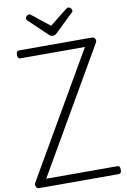

<svg xmlns="http://www.w3.org/2000/svg" viewBox="-139 -1477 1029 1554"><g transform="rotate(-10 375.5 -699.5)"><path d="M50 0Q40 0 33 -7.5Q26 -15 24 -25.5Q22 -36 26 -45L615 -1061H85Q73 -1061 67.5 -1068.5Q62 -1076 62 -1094Q62 -1112 67.5 -1119Q73 -1126 85 -1126H685Q701 -1126 709 -1110.5Q717 -1095 709 -1081L121 -65H705Q717 -65 722.5 -58Q728 -51 728 -33Q728 -15 722.5 -7.5Q717 0 705 0ZM537 -1399Q545 -1399 555.5 -1389.5Q566 -1380 566 -1370Q566 -1368 565.5 -1364.5Q565 -1361 560 -1356L410 -1211Q403 -1206 396.5 -1200.5Q390 -1195 375 -1195Q361 -1195 354.5 -1200.5Q348 -1206 342 -1211L190 -1356Q186 -1361 185.5 -1365Q185 -1369 185 -1371Q185 -1381 195.5 -1390Q206 -1399 214 -1399Q220 -1399 224.5 -1396Q229 -1393 234 -1389L375 -1277L516 -1389Q523 -1393 527 -1396Q531 -1399 537 -1399Z"/></g></svg>

Font: Playwrite BR Light
Style: Regular
Weight: 300
Version: Version 1.003